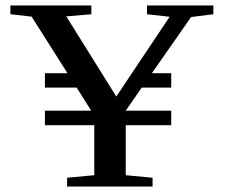

<svg xmlns="http://www.w3.org/2000/svg" viewBox="-20 -683 826 703"><path d="M225.6 0V-32.2L325.2 -41.5V-224.6H144.5V-277.8H314L260.7 -362.3H144.5V-415H227.1L95.7 -622.1L18.1 -630.9V-663.1H314.5V-630.9L222.7 -623L405.8 -329.6L601.1 -621.6L518.1 -630.9V-663.1H761.2V-630.9L679.7 -620.6L536.1 -415H606.9V-362.3H499L440.4 -277.8H606.9V-224.6H440.4V-41.5L538.6 -32.2V0Z"/></svg>

Font: Elstob 8pt Medium
Style: Regular
Weight: 500
Designer: Peter S. Baker
Version: Version 1.015